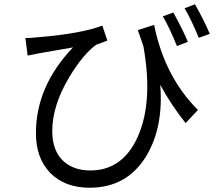

<svg xmlns="http://www.w3.org/2000/svg" viewBox="-20 -837 1040 908"><path d="M816.9 -619.1Q779.8 -710 750 -759.8L799.8 -777.8Q848.1 -689.9 868.2 -639.2ZM709 -719.2Q757.8 -475.1 916 -316.9L857.9 -254.9Q790 -339.8 737.8 -436Q753.9 -236.8 672.9 -101.1Q582 50.8 403.8 50.8Q287.1 50.8 217.8 -19Q149.9 -88.9 149.9 -207Q149.9 -429.2 325.2 -612.8L165 -585L110.8 -574.2L100.1 -657.2Q125 -657.2 151.9 -660.2Q360.8 -676.8 463.9 -715.8L487.8 -645Q426.8 -621.1 437 -627Q373 -581.1 308.1 -473.1Q227.1 -337.9 227.1 -217.8Q227.1 -123 280.8 -74.2Q329.1 -30.8 407.2 -30.8Q560.1 -30.8 631.8 -190.9Q705.1 -356 658.2 -618.2L631.8 -694.8ZM901.9 -816.9Q942.9 -745.1 972.2 -676.8L919.9 -658.2Q884.8 -744.1 853 -797.9Z"/></svg>

Font: Black Ops One [rus by aLiNcE]
Style: Regular
Weight: 400
Designer: James Grieshaber
Foundry: James Grieshaber
Version: Version 1.002;May 25, 2024;FontCreator 13.0.0.2680 64-bit